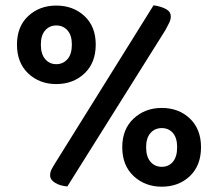

<svg xmlns="http://www.w3.org/2000/svg" viewBox="-20 -696 822 724"><path d="M341 -528Q341 -459 298.5 -419Q256 -379 192 -379Q129 -379 86.5 -419Q44 -459 44 -528Q44 -596 86.5 -635.5Q129 -675 192 -675Q256 -675 298.5 -635.5Q341 -596 341 -528ZM134 -528Q134 -492 150.5 -473Q167 -454 192 -454Q218 -454 234.5 -473Q251 -492 251 -528Q251 -563 234.5 -581.5Q218 -600 192 -600Q167 -600 150.5 -581.5Q134 -563 134 -528ZM190 -84 559 -676Q587 -672 605.5 -662Q624 -652 624 -634Q624 -622 618 -610Q612 -598 604 -583L234 7Q207 5 188 -6.5Q169 -18 169 -35Q169 -47 175 -58.5Q181 -70 190 -84ZM738 -141Q738 -72 696 -32Q654 8 590 8Q527 8 484 -32Q441 -72 441 -141Q441 -209 484 -249Q527 -289 590 -289Q654 -289 696 -249Q738 -209 738 -141ZM531 -141Q531 -105 547.5 -86Q564 -67 590 -67Q616 -67 632 -86Q648 -105 648 -141Q648 -176 632 -194.5Q616 -213 590 -213Q564 -213 547.5 -194.5Q531 -176 531 -141Z"/></svg>

Font: BalooTamma2SemiBold
Style: Regular
Weight: 600
Designer: Divya Kowshik, Shuchita Grover and Ek Type
Foundry: Ek Type
Version: Version 1.700